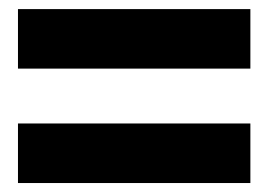

<svg xmlns="http://www.w3.org/2000/svg" viewBox="-20 -519 590 422"><path d="M19.5 -499H530.3V-368.2H19.5ZM19.5 -247.6H530.3V-116.7H19.5Z"/></svg>

Font: Reddit Sans Fudge ExtraBold
Style: Regular
Weight: 800
Designer: Stephen Hutchings
Foundry: Reddit
Version: Version 1.011